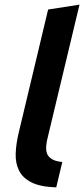

<svg xmlns="http://www.w3.org/2000/svg" viewBox="-20 -796 362 826"><path d="M222 10Q154 8 116 -11Q78 -30 62 -62Q46 -94 47.5 -135.5Q49 -177 60 -223L187 -755L322 -776L187 -212Q181 -190 179 -170.5Q177 -151 182 -136.5Q187 -122 202.5 -112Q218 -102 248 -99Z"/></svg>

Font: Ubuntu Sans
Style: Bold Italic
Weight: 700
Italic angle: -13.5°
Designer: Dalton Maag Ltd
Foundry: Dalton Maag Ltd
Version: Version 1.006